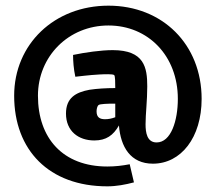

<svg xmlns="http://www.w3.org/2000/svg" viewBox="-20 -584 762 678"><path d="M363 -564C172 -564 30 -428 30 -246C30 -54 153 74 359 74C391 74 423 68 453 60L438 -4C412 1 387 4 359 4C202 4 114 -96 114 -246C114 -385 222 -494 363 -494C503 -494 608 -387 608 -235C608 -158 584 -81 533 -81C499 -81 494 -116 494 -145C494 -182 500 -228 500 -279C500 -345 490 -407 378 -407C337 -407 281 -399 238 -390C238 -369 240 -340 246 -313C257 -314 294 -319 331 -321C350 -322 378 -323 383 -319C387 -317 387 -289 387 -273C354 -273 323 -271 296 -267C247 -258 213 -238 213 -183C213 -121 257 -88 313 -88C355 -88 380 -106 400 -141C406 -65 441 -6 520 -6C619 -6 692 -98 692 -235C692 -427 554 -564 363 -564ZM351 -163C333 -163 321 -169 321 -191C321 -198 323 -209 328 -213C332 -217 360 -218 382 -218H387V-170C374 -165 362 -163 351 -163Z"/></svg>

Font: FilmFarsi Display
Style: Regular
Weight: 400
Designer: Borna Izadpanah
Foundry: Borna Izadpanah
Version: Version 1.000;PS 001.000;hotconv 1.0.88;makeotf.lib2.5.64775